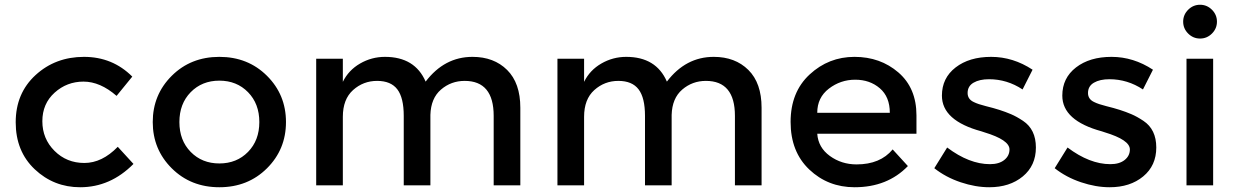

<svg xmlns="http://www.w3.org/2000/svg" viewBox="-20 -779 5200 807"><path d="M317 8Q206 8 126 -67.5Q46 -143 46 -265Q46 -387 129.5 -463.5Q213 -540 333 -540Q453 -540 536 -457L470 -376Q401 -436 331 -436Q261 -436 209.5 -389.5Q158 -343 158 -269.5Q158 -196 209 -145Q260 -94 334.5 -94Q409 -94 475 -162L541 -90Q444 8 317 8Z M781.5 -140.5Q829 -92 902 -92Q975 -92 1022.5 -140.5Q1070 -189 1070 -266Q1070 -343 1022.5 -391.5Q975 -440 902 -440Q829 -440 781.5 -391.5Q734 -343 734 -266Q734 -189 781.5 -140.5ZM1102 -71.5Q1022 8 902 8Q782 8 702 -71.5Q622 -151 622 -266Q622 -381 702 -460.5Q782 -540 902 -540Q1022 -540 1102 -460.5Q1182 -381 1182 -266Q1182 -151 1102 -71.5Z M1421 -288V0H1309V-532H1421V-435Q1445 -484 1493.5 -512Q1542 -540 1598 -540Q1724 -540 1769 -436Q1848 -540 1966 -540Q2056 -540 2111.5 -485Q2167 -430 2167 -326V0H2055V-292Q2055 -439 1933 -439Q1876 -439 1833.5 -402.5Q1791 -366 1789 -296V0H1677V-292Q1677 -368 1650 -403.5Q1623 -439 1565 -439Q1507 -439 1464 -400.5Q1421 -362 1421 -288Z M2435 -288V0H2323V-532H2435V-435Q2459 -484 2507.5 -512Q2556 -540 2612 -540Q2738 -540 2783 -436Q2862 -540 2980 -540Q3070 -540 3125.5 -485Q3181 -430 3181 -326V0H3069V-292Q3069 -439 2947 -439Q2890 -439 2847.5 -402.5Q2805 -366 2803 -296V0H2691V-292Q2691 -368 2664 -403.5Q2637 -439 2579 -439Q2521 -439 2478 -400.5Q2435 -362 2435 -288Z M3832 -217H3415Q3419 -159 3468 -123.5Q3517 -88 3580 -88Q3680 -88 3732 -151L3796 -81Q3710 8 3572 8Q3460 8 3381.5 -66.5Q3303 -141 3303 -266.5Q3303 -392 3383 -466Q3463 -540 3571.5 -540Q3680 -540 3756 -474.5Q3832 -409 3832 -294ZM3415 -305H3720Q3720 -372 3678 -408Q3636 -444 3574.5 -444Q3513 -444 3464 -406.5Q3415 -369 3415 -305Z M4138 8Q4080 8 4017.5 -13Q3955 -34 3907 -72L3961 -159Q4054 -89 4141 -89Q4179 -89 4201 -106.5Q4223 -124 4223 -151Q4223 -191 4117 -223Q4109 -226 4105 -227Q3939 -272 3939 -377Q3939 -451 3996.5 -495.5Q4054 -540 4146 -540Q4238 -540 4320 -486L4278 -403Q4213 -446 4137 -446Q4097 -446 4072 -431.5Q4047 -417 4047 -388Q4047 -362 4073 -350Q4091 -341 4123.5 -333Q4156 -325 4181 -317Q4206 -309 4229.5 -299Q4253 -289 4280 -271Q4334 -235 4334 -159Q4334 -83 4279 -37.5Q4224 8 4138 8Z M4644 8Q4586 8 4523.5 -13Q4461 -34 4413 -72L4467 -159Q4560 -89 4647 -89Q4685 -89 4707 -106.5Q4729 -124 4729 -151Q4729 -191 4623 -223Q4615 -226 4611 -227Q4445 -272 4445 -377Q4445 -451 4502.5 -495.5Q4560 -540 4652 -540Q4744 -540 4826 -486L4784 -403Q4719 -446 4643 -446Q4603 -446 4578 -431.5Q4553 -417 4553 -388Q4553 -362 4579 -350Q4597 -341 4629.5 -333Q4662 -325 4687 -317Q4712 -309 4735.5 -299Q4759 -289 4786 -271Q4840 -235 4840 -159Q4840 -83 4785 -37.5Q4730 8 4644 8Z M5079 0H4967V-532H5079ZM4974 -638Q4953 -659 4953 -688Q4953 -717 4974 -738Q4995 -759 5024 -759Q5053 -759 5074 -738Q5095 -717 5095 -688Q5095 -659 5074 -638Q5053 -617 5024 -617Q4995 -617 4974 -638Z"/></svg>

Font: Myanmar Khyay
Style: Regular
Weight: 400
Designer: Danh Hong
Foundry: Google Inc.
Version: Version 1.10 March 4, 2015